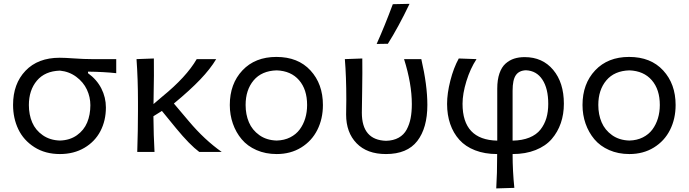

<svg xmlns="http://www.w3.org/2000/svg" viewBox="-20 -812 3680 1026"><path d="M300.3 11.2Q221.7 11.2 163.8 -25.6Q106 -62.5 77.9 -121.3Q49.8 -180.2 49.8 -251.5Q49.8 -364.3 116.2 -433.8Q182.6 -503.4 298.8 -503.4Q325.7 -503.4 376.5 -499.8Q427.2 -496.1 472.2 -496.1H601.1V-420.9Q535.2 -428.2 450.2 -429.2V-420.9Q497.1 -387.2 521.5 -339.4Q545.9 -291.5 545.9 -237.8Q545.9 -167.5 516.6 -111.3Q487.3 -55.2 430.9 -22Q374.5 11.2 300.3 11.2ZM300.3 -61Q353.5 -62.5 391.1 -89.4Q428.7 -116.2 445.8 -157.5Q462.9 -198.7 462.9 -250Q462.9 -293.5 444.3 -333.3Q425.8 -373 387.7 -401.4Q349.6 -429.7 300.3 -434.6Q220.2 -432.1 177.2 -381.1Q134.3 -330.1 134.3 -250.5Q134.3 -199.2 152.1 -157.7Q169.9 -116.2 208.5 -89.4Q247.1 -62.5 300.3 -61Z M909.2 -258.8 989.7 -163.6Q1072.8 -64.9 1165 0H1044.9Q993.7 -38.1 921.4 -126L845.2 -219.2L799.8 -190.9Q800.8 -85.9 805.7 0H713.4Q717.3 -118.2 717.3 -219.2V-269Q717.3 -388.2 709.5 -496.1L802.2 -499.5Q802.7 -439.5 802.5 -408.2Q802.2 -377 801.3 -326.4Q800.3 -275.9 800.3 -255.9L847.2 -295.9Q976.1 -400.9 1031.2 -496.1H1135.3Q1104 -443.8 1050 -387.2Q996.1 -330.6 909.2 -258.8Z M1458.5 11.2Q1398.9 11.2 1350.6 -10Q1302.2 -31.2 1271.5 -67.9Q1240.7 -104.5 1224.4 -151.4Q1208 -198.2 1208 -251Q1208 -364.3 1275.6 -436Q1343.3 -507.8 1457 -507.8Q1572.8 -507.8 1639.2 -435.5Q1705.6 -363.3 1705.6 -251Q1705.6 -177.2 1675.8 -117.9Q1646 -58.6 1589.4 -23.7Q1532.7 11.2 1458.5 11.2ZM1458.5 -61Q1499 -62 1530.5 -77.9Q1562 -93.8 1581.5 -120.1Q1601.1 -146.5 1611.1 -179.7Q1621.1 -212.9 1621.1 -251Q1621.1 -334 1578.1 -383.5Q1535.2 -433.1 1458.5 -436Q1378.4 -433.6 1335.4 -382.6Q1292.5 -331.5 1292.5 -251Q1292.5 -200.2 1310.1 -158.7Q1327.6 -117.2 1366 -89.8Q1404.3 -62.5 1458.5 -61Z M2052.7 -578.1 1992.7 -577.1Q2036.1 -673.8 2079.1 -789.6L2168.5 -791.5Q2109.4 -668 2052.7 -578.1ZM2042.5 11.2Q1941.4 11.2 1885.5 -46.4Q1829.6 -104 1829.6 -199.7Q1829.6 -217.3 1830.1 -243.2Q1830.6 -269 1830.6 -279.8Q1830.6 -402.3 1822.8 -496.1L1916 -499.5Q1917 -430.2 1915.3 -327.1Q1913.6 -224.1 1913.6 -210Q1913.6 -63.5 2043 -59.6Q2082.5 -60.5 2110.4 -76.2Q2138.2 -91.8 2153.1 -119.6Q2168 -147.5 2174.3 -180.4Q2180.7 -213.4 2180.7 -255.9Q2180.7 -364.3 2139.2 -496.1H2231.4Q2263.7 -356.4 2263.7 -251.5Q2263.7 -127.9 2209.7 -58.3Q2155.8 11.2 2042.5 11.2Z M2993.2 -257.8Q2993.2 -201.7 2976.8 -154.1Q2960.4 -106.4 2928.2 -69.1Q2896 -31.7 2842.3 -10.3Q2788.6 11.2 2719.2 11.2Q2719.2 102.1 2728.5 191.9L2631.8 194.8Q2636.7 118.7 2636.7 11.2Q2570.3 11.2 2518.8 -8.8Q2467.3 -28.8 2434.8 -64.9Q2402.3 -101.1 2385.7 -149.7Q2369.1 -198.2 2369.1 -256.8Q2369.1 -313 2386.5 -381.1Q2403.8 -449.2 2431.6 -499.5L2526.4 -496.1Q2493.2 -445.8 2472.4 -378.4Q2451.7 -311 2451.7 -257.3Q2451.7 -64.5 2637.2 -60.5V-338.4Q2637.2 -385.7 2648.9 -419.7Q2660.6 -453.6 2681.6 -472.2Q2702.6 -490.7 2727.8 -498.8Q2752.9 -506.8 2783.7 -506.8Q2878.9 -506.8 2936 -438.7Q2993.2 -370.6 2993.2 -257.8ZM2719.2 -327.6V-60.5Q2771.5 -61.5 2809.1 -76.9Q2846.7 -92.3 2868.2 -119.6Q2889.6 -147 2899.7 -180.9Q2909.7 -214.8 2909.7 -257.3Q2909.7 -338.9 2878.4 -386.5Q2847.2 -434.1 2790.5 -436.5Q2753.4 -435.1 2736.3 -409.9Q2719.2 -384.8 2719.2 -327.6Z M3343.3 11.2Q3283.7 11.2 3235.4 -10Q3187 -31.2 3156.2 -67.9Q3125.5 -104.5 3109.1 -151.4Q3092.8 -198.2 3092.8 -251Q3092.8 -364.3 3160.4 -436Q3228 -507.8 3341.8 -507.8Q3457.5 -507.8 3523.9 -435.5Q3590.3 -363.3 3590.3 -251Q3590.3 -177.2 3560.5 -117.9Q3530.8 -58.6 3474.1 -23.7Q3417.5 11.2 3343.3 11.2ZM3343.3 -61Q3383.8 -62 3415.3 -77.9Q3446.8 -93.8 3466.3 -120.1Q3485.8 -146.5 3495.8 -179.7Q3505.9 -212.9 3505.9 -251Q3505.9 -334 3462.9 -383.5Q3419.9 -433.1 3343.3 -436Q3263.2 -433.6 3220.2 -382.6Q3177.2 -331.5 3177.2 -251Q3177.2 -200.2 3194.8 -158.7Q3212.4 -117.2 3250.7 -89.8Q3289.1 -62.5 3343.3 -61Z"/></svg>

Font: Commissioner Flair
Style: Regular
Weight: 400
Designer: Kostas Bartsokas
Foundry: Kostas Bartsokas
Version: Version 1.000